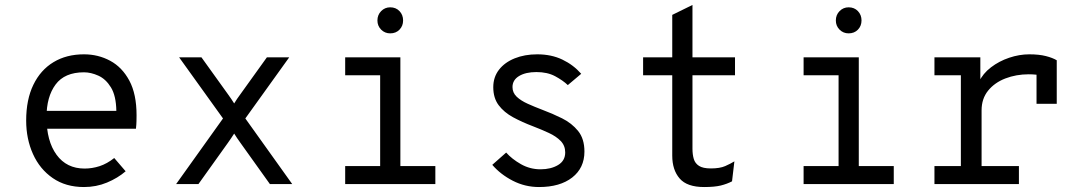

<svg xmlns="http://www.w3.org/2000/svg" viewBox="-20 -742 4352 774"><path d="M318.5 12Q245 12 192.8 -24Q140.5 -60 113 -121Q85.5 -182 85.5 -256Q85.5 -340.5 114.5 -400.2Q143.5 -460 195.8 -491.5Q248 -523 318.5 -523Q376 -523 424.2 -497Q472.5 -471 501.5 -416.8Q530.5 -362.5 530.5 -277.5Q530.5 -268 530.2 -254.2Q530 -240.5 528 -223H149.5V-295H449Q448 -356 427.2 -389.8Q406.5 -423.5 376.5 -437Q346.5 -450.5 318.5 -450.5Q240.5 -450.5 204 -401.2Q167.5 -352 167.5 -269.5Q167.5 -173.5 208 -118Q248.5 -62.5 321 -62.5Q351.5 -62.5 381.5 -72.2Q411.5 -82 440.5 -105L486.5 -51.5Q454.5 -24 411.2 -6Q368 12 318.5 12Z M690 0 879 -264.5 702 -511H792L899 -362Q905.5 -353.5 911.8 -343.8Q918 -334 924 -325Q929.5 -334 936 -343.8Q942.5 -353.5 949 -362L1056 -511H1146L969 -264.5L1158 0H1068L949 -166.5Q942.5 -175.5 936 -185Q929.5 -194.5 924 -203.5Q918 -194.5 911.8 -185Q905.5 -175.5 899 -166.5L780 0Z M1512.5 -15V-511H1594V-15ZM1371.5 0V-72.5H1735V0ZM1371.5 -438.5V-511H1557.5V-438.5ZM1553 -607.5Q1531.5 -607.5 1516.5 -622.5Q1501.5 -637.5 1501.5 -659.5Q1501.5 -682 1516.5 -697.2Q1531.5 -712.5 1553 -712.5Q1576 -712.5 1590.5 -697.2Q1605 -682 1605 -659.5Q1605 -637.5 1590.5 -622.5Q1576 -607.5 1553 -607.5Z M2153 12Q2096.5 12 2047 -13.5Q1997.5 -39 1964.5 -77.5L2020.5 -127Q2043.5 -101 2080 -80.2Q2116.5 -59.5 2159 -59.5Q2201 -59.5 2229.8 -76.8Q2258.5 -94 2258.5 -127.5Q2258.5 -155 2240.2 -173.8Q2222 -192.5 2192.2 -206.2Q2162.5 -220 2128.5 -233Q2085 -249.5 2048.5 -269.2Q2012 -289 1990.2 -318Q1968.5 -347 1968.5 -390.5Q1968.5 -431 1991.5 -460.8Q2014.5 -490.5 2054.8 -506.8Q2095 -523 2146 -523Q2202.5 -523 2247 -501.8Q2291.5 -480.5 2323 -444.5L2269 -399Q2249 -418 2217.8 -434.8Q2186.5 -451.5 2142.5 -451.5Q2099 -451.5 2072.5 -435.5Q2046 -419.5 2046 -391Q2046 -368 2063 -352Q2080 -336 2107.2 -323.8Q2134.5 -311.5 2166 -299.5Q2206.5 -284.5 2245.8 -265Q2285 -245.5 2310.5 -214Q2336 -182.5 2336 -131Q2336 -65 2286.8 -26.5Q2237.5 12 2153 12Z M2818.5 12Q2749.5 12 2719.8 -22.5Q2690 -57 2690 -114.5V-438.5H2572.5V-511H2690V-682L2771.5 -722V-511H2943V-438.5H2771.5V-142.5Q2771.5 -119 2776.8 -101.2Q2782 -83.5 2798 -73.2Q2814 -63 2845.5 -63Q2882 -63 2903.5 -72.5Q2925 -82 2940.5 -91.5L2931 -11Q2911 -0.5 2885.8 5.8Q2860.5 12 2818.5 12Z M3360.5 -15V-511H3442V-15ZM3219.5 0V-72.5H3583V0ZM3219.5 -438.5V-511H3405.5V-438.5ZM3401 -607.5Q3379.5 -607.5 3364.5 -622.5Q3349.5 -637.5 3349.5 -659.5Q3349.5 -682 3364.5 -697.2Q3379.5 -712.5 3401 -712.5Q3424 -712.5 3438.5 -697.2Q3453 -682 3453 -659.5Q3453 -637.5 3438.5 -622.5Q3424 -607.5 3401 -607.5Z M3747 0V-72.5H3853.5V-438.5H3747V-511H3932V-396.5L3926 -411Q3942 -445.5 3974.8 -470.5Q4007.5 -495.5 4048.2 -509.2Q4089 -523 4129.5 -523Q4168.5 -523 4196 -516Q4223.5 -509 4240 -499V-323.5H4158.5V-475L4183.5 -436Q4171 -439.5 4156.8 -441Q4142.5 -442.5 4127 -442.5Q4076.5 -442.5 4033 -425.8Q3989.5 -409 3963.2 -376.5Q3937 -344 3937 -297V-72.5H4087.5V0Z"/></svg>

Font: Overpass Mono Light
Style: Regular
Weight: 400
Monospace: yes
Version: Version 4.000